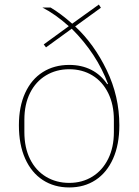

<svg xmlns="http://www.w3.org/2000/svg" viewBox="-20 -810 611 843"><path d="M63 -260Q63 -342 90.5 -402Q118 -462 168 -493.5Q218 -525 284 -525Q338 -525 380.5 -503.5Q423 -482 451 -440L454 -442Q405 -574 295 -684L182 -602L172 -615L282 -695Q223 -748 166 -777H202Q246 -751 297 -706L414 -790L423 -776L310 -694Q393 -617 448.5 -502Q504 -387 504 -260Q504 -175 476.5 -113.5Q449 -52 399.5 -19.5Q350 13 284 13Q218 13 168 -19.5Q118 -52 90.5 -113.5Q63 -175 63 -260ZM480 -230V-284Q480 -351 455 -401.5Q430 -452 385.5 -479Q341 -506 284 -506Q227 -506 182 -479Q137 -452 112 -402Q87 -352 87 -284V-230Q87 -162 112 -111.5Q137 -61 182 -34Q227 -7 284 -7Q341 -7 385.5 -34.5Q430 -62 455 -112.5Q480 -163 480 -230Z"/></svg>

Font: IBM Plex Sans JP Thin
Style: Regular
Weight: 100
Designer: Mike Abbink; Paul van der Laan; Pieter van Rosmalen; Wujin Sim; Yejin Wi; Jinhee Kim; Boomi Park; Yona Kim; Kichan Ma
Foundry: Sandoll Inc.
Version: Version 1.001